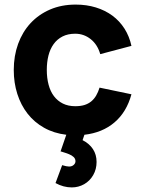

<svg xmlns="http://www.w3.org/2000/svg" viewBox="-20 -575 623 837"><path d="M293 242Q256.5 242 222 223L251 145Q270.5 151 281 151Q293.5 151 301.2 144Q309 137 309 128Q309 117 301 109.5Q293 102 280.5 97Q268 92 248 86Q247.5 85.5 246.5 85.5H245.5Q245 85.5 244 85L269 12.5Q215 6 172.2 -18Q129.5 -42 100.2 -79.5Q71 -117 55.5 -165.5Q40 -214 40 -270Q40 -331.5 59 -383.8Q78 -436 113.2 -474Q148.5 -512 198.2 -533.5Q248 -555 310 -555Q357.5 -555 398 -542.5Q438.5 -530 470 -506.8Q501.5 -483.5 522.8 -450Q544 -416.5 553 -375L417 -339Q405 -381 375.2 -404.5Q345.5 -428 308 -428Q276 -428 252.5 -416Q229 -404 213.8 -382.8Q198.5 -361.5 191.2 -332.8Q184 -304 184 -270Q184 -235 191.8 -205.8Q199.5 -176.5 215.2 -155.8Q231 -135 254.2 -123.5Q277.5 -112 308 -112Q331 -112 348 -117.2Q365 -122.5 377.8 -133Q390.5 -143.5 399.2 -158.5Q408 -173.5 414 -193L553 -164Q532 -86.5 479.2 -41.5Q426.5 3.5 348 12.5L340 36Q369.5 51 385.2 75Q401 99 401 131Q401 163 386.2 188.5Q371.5 214 346.8 228Q322 242 293 242Z"/></svg>

Font: Vela Sans ExtBd
Style: Regular
Weight: 800
Designer: Principal design: Mikhail Sharanda - project Manrope.
Design modification: Ravid Balaliev
Foundry: Mikhail Sharanda
Version: Version 1.001